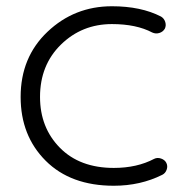

<svg xmlns="http://www.w3.org/2000/svg" viewBox="-20 -573 608 614"><path d="M344 21Q206 21 126 -59Q46 -139 46 -263Q46 -390 132 -471.5Q218 -553 338 -553Q431 -553 495 -520Q505 -514 508.5 -502.5Q512 -491 507 -481Q501 -471 489.5 -467.5Q478 -464 467 -469Q416 -496 338 -496Q242 -496 175 -430.5Q108 -365 108 -263Q108 -165 171.5 -100.5Q235 -36 344 -36Q418 -36 473 -65Q483 -70 495 -66Q507 -62 512 -52Q517 -42 513 -30.5Q509 -19 499 -14Q429 21 344 21Z"/></svg>

Font: Hoogli Medium
Style: Regular
Weight: 500
Designer: Anand Singh Naorem
Foundry: Brand New Type
Version: Version 1.00 b007